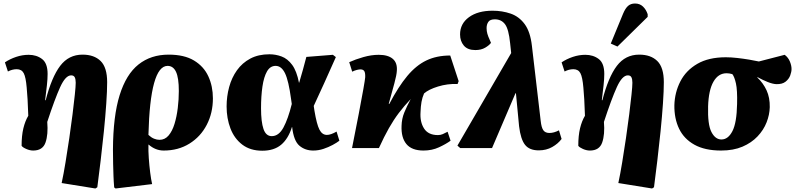

<svg xmlns="http://www.w3.org/2000/svg" viewBox="-20 -843 4549 1093"><path d="M523 230 331 199Q342 148 353 81Q364 14 374.5 -57Q385 -128 393 -192.5Q401 -257 406 -304.5Q411 -352 411 -372Q411 -392 405.5 -403Q400 -414 385 -414Q353 -414 322.5 -347Q292 -280 249 -149Q255 -77 239 -31.5Q223 14 169 14Q150 14 129.5 5Q109 -4 103 -13Q103 -71 113 -112.5Q123 -154 141 -184Q139 -242 137 -277Q135 -312 132 -344Q127 -404 115 -426.5Q103 -449 75 -449Q50 -449 25 -436L8 -488Q36 -507 71.5 -519Q107 -531 143 -531Q188 -531 219.5 -507Q251 -483 251 -422Q251 -394 247 -357.5Q243 -321 237 -273L240 -272Q274 -404 322.5 -468Q371 -532 450 -532Q516 -532 553 -495.5Q590 -459 590 -375Q590 -327 585 -254Q580 -181 571.5 -96.5Q563 -12 553 71Q543 154 534 223Z M638 230 630 224Q627 189 626 157.5Q625 126 624 90.5Q623 55 623 8Q624 -182 661 -301Q698 -420 768.5 -476Q839 -532 940 -532Q1029 -532 1084.5 -498.5Q1140 -465 1166 -408.5Q1192 -352 1192 -283Q1192 -200 1157 -132.5Q1122 -65 1058.5 -25.5Q995 14 912 14Q865 14 826 -20H825Q824 15 827 57.5Q830 100 835 139.5Q840 179 846 205ZM888 -47Q919 -47 940 -72Q961 -97 973.5 -138Q986 -179 992 -228Q998 -277 998 -325Q998 -400 982 -434Q966 -468 934 -468Q835 -468 825 -75Q841 -60 857 -53.5Q873 -47 888 -47Z M1473 15Q1405 15 1359.5 -19.5Q1314 -54 1292 -111.5Q1270 -169 1270 -237Q1270 -294 1284.5 -347.5Q1299 -401 1329 -443Q1359 -485 1405 -509.5Q1451 -534 1514 -534Q1549 -534 1583 -521.5Q1617 -509 1643 -474Q1669 -439 1682 -372H1683Q1695 -411 1704 -444.5Q1713 -478 1724 -519L1875 -531L1892 -518Q1856 -436 1825.5 -369.5Q1795 -303 1766 -240L1770 -213Q1783 -135 1798.5 -105Q1814 -75 1841 -75Q1863 -75 1896 -94L1912 -42Q1898 -31 1874 -18Q1850 -5 1821.5 4.5Q1793 14 1763 14Q1717 14 1684.5 -13.5Q1652 -41 1643 -120H1642Q1621 -53 1580.5 -19Q1540 15 1473 15ZM1527 -68Q1567 -68 1593.5 -117Q1620 -166 1641 -251L1637 -279Q1623 -384 1602.5 -426Q1582 -468 1549 -468Q1518 -468 1500 -436.5Q1482 -405 1474 -350.5Q1466 -296 1466 -227Q1466 -149 1480 -108.5Q1494 -68 1527 -68Z M2391 14Q2324 14 2293.5 -23Q2263 -60 2266 -127Q2267 -167 2281.5 -202.5Q2296 -238 2318 -279Q2280 -239 2250.5 -200Q2221 -161 2194 -113.5Q2167 -66 2137 0H1984Q2006 -110 2022.5 -196Q2039 -282 2048.5 -336Q2058 -390 2059 -403Q2060 -429 2053.5 -438.5Q2047 -448 2032 -448Q2024 -448 2011.5 -445Q1999 -442 1985 -435L1968 -489Q2003 -505 2048.5 -518Q2094 -531 2136 -531Q2189 -531 2216 -508Q2243 -485 2239 -439Q2238 -417 2225 -368.5Q2212 -320 2193 -252L2196 -251Q2248 -350 2298.5 -410.5Q2349 -471 2407.5 -499Q2466 -527 2543 -527L2591 -381L2585 -365Q2527 -367 2473.5 -350.5Q2420 -334 2394 -311Q2384 -288 2379.5 -263Q2375 -238 2374 -205Q2370 -149 2394 -111.5Q2418 -74 2473 -74Q2488 -74 2500.5 -79.5Q2513 -85 2528 -93L2545 -42Q2519 -23 2479 -4.5Q2439 14 2391 14Z M3047 13Q2994 13 2969 -18.5Q2944 -50 2935 -124L2917 -313L2914 -311L2781 0H2600L2584 -14L2890 -541L2884 -597Q2876 -677 2855 -705Q2834 -733 2797 -733Q2770 -733 2760 -718.5Q2750 -704 2750 -683Q2750 -666 2754.5 -650.5Q2759 -635 2767 -618L2775 -599Q2765 -585 2742 -571.5Q2719 -558 2686 -558Q2642 -558 2620.5 -583.5Q2599 -609 2599 -647Q2599 -708 2649.5 -745Q2700 -782 2784 -782Q2839 -782 2887 -765.5Q2935 -749 2967 -705.5Q2999 -662 3008 -582L3058 -155Q3062 -117 3073 -101.5Q3084 -86 3108 -86Q3133 -86 3162 -101L3177 -52Q3157 -25 3123.5 -6Q3090 13 3047 13Z M3692 230 3500 199Q3511 148 3522 81Q3533 14 3543.5 -57Q3554 -128 3562 -192.5Q3570 -257 3575 -304.5Q3580 -352 3580 -372Q3580 -392 3574.5 -403Q3569 -414 3554 -414Q3522 -414 3491.5 -347Q3461 -280 3418 -149Q3424 -77 3408 -31.5Q3392 14 3338 14Q3319 14 3298.5 5Q3278 -4 3272 -13Q3272 -71 3282 -112.5Q3292 -154 3310 -184Q3308 -242 3306 -277Q3304 -312 3301 -344Q3296 -404 3284 -426.5Q3272 -449 3244 -449Q3219 -449 3194 -436L3177 -488Q3205 -507 3240.5 -519Q3276 -531 3312 -531Q3357 -531 3388.5 -507Q3420 -483 3420 -422Q3420 -394 3416 -357.5Q3412 -321 3406 -273L3409 -272Q3443 -404 3491.5 -468Q3540 -532 3619 -532Q3685 -532 3722 -495.5Q3759 -459 3759 -375Q3759 -327 3754 -254Q3749 -181 3740.5 -96.5Q3732 -12 3722 71Q3712 154 3703 223ZM3495 -578 3457 -595 3527 -765Q3540 -796 3555.5 -809.5Q3571 -823 3595 -823Q3622 -823 3640 -806Q3658 -789 3667 -762V-747Z M4085 14Q3993 14 3933.5 -19Q3874 -52 3846 -110Q3818 -168 3819 -244Q3821 -317 3853 -379.5Q3885 -442 3949.5 -479.5Q4014 -517 4112 -517Q4142 -517 4177 -513Q4212 -509 4245 -503.5Q4278 -498 4300 -493L4447 -531Q4467 -516 4476.5 -493Q4486 -470 4486 -450Q4486 -434 4478.5 -413.5Q4471 -393 4452 -378Q4433 -363 4399 -364Q4378 -365 4349.5 -376.5Q4321 -388 4292 -404L4291 -402Q4325 -370 4344 -328.5Q4363 -287 4362 -233Q4361 -190 4344 -146.5Q4327 -103 4292.5 -66.5Q4258 -30 4206.5 -8Q4155 14 4085 14ZM4087 -49Q4125 -49 4149.5 -96.5Q4174 -144 4176 -251Q4178 -330 4169.5 -368Q4161 -406 4149 -421Q4132 -426 4116 -426Q4069 -426 4041.5 -378Q4014 -330 4011 -238Q4008 -134 4030 -91.5Q4052 -49 4087 -49Z"/></svg>

Font: Literata 36pt ExtraBold
Style: Italic
Weight: 800
Italic angle: -2°
Designer: Latin by Veronika Burian and Jose Scaglione. Greek by Irene Vlachou. Cyrillic by Vera Evstafieva
Foundry: TypeTogether
Version: Version 3.002